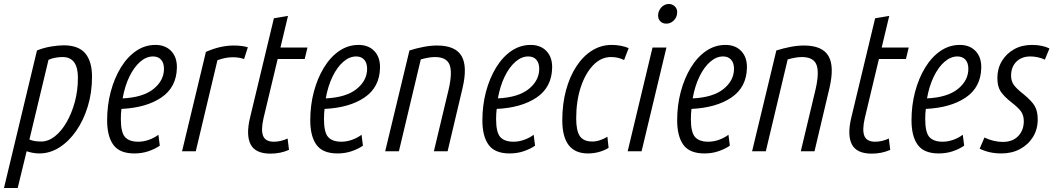

<svg xmlns="http://www.w3.org/2000/svg" viewBox="-49 -761 5302 966"><path d="M-29 185 137 -507Q171 -521 208.5 -527Q246 -533 271 -533Q346 -533 380 -492.5Q414 -452 414 -375Q414 -295 392.5 -225Q371 -155 334 -102Q297 -49 249.5 -19Q202 11 149 11Q118 11 85 0L40 185ZM158 -49Q194 -49 227 -75Q260 -101 286 -146Q312 -191 327.5 -248.5Q343 -306 343 -370Q343 -474 266 -474Q248 -474 229 -470.5Q210 -467 195 -460L99 -59Q113 -53 128 -51Q143 -49 158 -49Z M627 11Q553 11 521.5 -32Q490 -75 490 -156Q490 -231 508 -299Q526 -367 558.5 -420.5Q591 -474 635.5 -504.5Q680 -535 733 -535Q783 -535 812.5 -504Q842 -473 841 -420Q839 -322 763 -270.5Q687 -219 562 -213Q559 -189 559 -162Q559 -95 580 -71.5Q601 -48 647 -48Q673 -48 700 -57.5Q727 -67 748 -83L755 -28Q730 -11 697.5 0Q665 11 627 11ZM568 -266Q671 -271 723.5 -313.5Q776 -356 776 -415Q776 -444 761.5 -460.5Q747 -477 721 -477Q687 -477 656 -450Q625 -423 602 -375.5Q579 -328 568 -266Z M867 0 987 -500Q1060 -532 1126 -532Q1170 -532 1198 -523L1179 -464Q1154 -473 1121 -473Q1102 -473 1083 -469Q1064 -465 1045 -458L936 0Z M1312 12Q1236 12 1212 -34.5Q1188 -81 1209 -169L1329 -669L1400 -681L1362 -522H1498L1484 -464H1348L1277 -167Q1263 -106 1275 -77Q1287 -48 1329 -48Q1363 -48 1398 -64L1405 -7Q1362 12 1312 12Z M1649 11Q1575 11 1543.5 -32Q1512 -75 1512 -156Q1512 -231 1530 -299Q1548 -367 1580.5 -420.5Q1613 -474 1657.5 -504.5Q1702 -535 1755 -535Q1805 -535 1834.5 -504Q1864 -473 1863 -420Q1861 -322 1785 -270.5Q1709 -219 1584 -213Q1581 -189 1581 -162Q1581 -95 1602 -71.5Q1623 -48 1669 -48Q1695 -48 1722 -57.5Q1749 -67 1770 -83L1777 -28Q1752 -11 1719.5 0Q1687 11 1649 11ZM1590 -266Q1693 -271 1745.5 -313.5Q1798 -356 1798 -415Q1798 -444 1783.5 -460.5Q1769 -477 1743 -477Q1709 -477 1678 -450Q1647 -423 1624 -375.5Q1601 -328 1590 -266Z M1889 0 2011 -507Q2045 -518 2081.5 -525Q2118 -532 2150 -532Q2242 -532 2273 -479.5Q2304 -427 2278 -317L2203 0H2134L2208 -310Q2228 -396 2213 -435Q2198 -474 2139 -474Q2123 -474 2104 -470.5Q2085 -467 2068 -462L1958 0Z M2515 11Q2441 11 2409.5 -32Q2378 -75 2378 -156Q2378 -231 2396 -299Q2414 -367 2446.5 -420.5Q2479 -474 2523.5 -504.5Q2568 -535 2621 -535Q2671 -535 2700.5 -504Q2730 -473 2729 -420Q2727 -322 2651 -270.5Q2575 -219 2450 -213Q2447 -189 2447 -162Q2447 -95 2468 -71.5Q2489 -48 2535 -48Q2561 -48 2588 -57.5Q2615 -67 2636 -83L2643 -28Q2618 -11 2585.5 0Q2553 11 2515 11ZM2456 -266Q2559 -271 2611.5 -313.5Q2664 -356 2664 -415Q2664 -444 2649.5 -460.5Q2635 -477 2609 -477Q2575 -477 2544 -450Q2513 -423 2490 -375.5Q2467 -328 2456 -266Z M2909 11Q2780 11 2780 -156Q2780 -237 2798.5 -306Q2817 -375 2850.5 -426.5Q2884 -478 2929.5 -506.5Q2975 -535 3028 -535Q3051 -535 3073 -531Q3095 -527 3114 -519L3091 -459Q3075 -467 3058.5 -470.5Q3042 -474 3025 -474Q2975 -474 2935.5 -433Q2896 -392 2873 -322.5Q2850 -253 2850 -165Q2850 -103 2868.5 -76Q2887 -49 2931 -49Q2951 -49 2971 -56Q2991 -63 3007 -73L3013 -17Q2966 11 2909 11Z M3109 0 3234 -522H3304L3179 0ZM3304 -642Q3285 -642 3273.5 -653.5Q3262 -665 3262 -683Q3262 -706 3278 -723.5Q3294 -741 3316 -741Q3333 -741 3345.5 -729.5Q3358 -718 3358 -700Q3358 -675 3341.5 -658.5Q3325 -642 3304 -642Z M3495 11Q3421 11 3389.5 -32Q3358 -75 3358 -156Q3358 -231 3376 -299Q3394 -367 3426.5 -420.5Q3459 -474 3503.5 -504.5Q3548 -535 3601 -535Q3651 -535 3680.5 -504Q3710 -473 3709 -420Q3707 -322 3631 -270.5Q3555 -219 3430 -213Q3427 -189 3427 -162Q3427 -95 3448 -71.5Q3469 -48 3515 -48Q3541 -48 3568 -57.5Q3595 -67 3616 -83L3623 -28Q3598 -11 3565.5 0Q3533 11 3495 11ZM3436 -266Q3539 -271 3591.5 -313.5Q3644 -356 3644 -415Q3644 -444 3629.5 -460.5Q3615 -477 3589 -477Q3555 -477 3524 -450Q3493 -423 3470 -375.5Q3447 -328 3436 -266Z M3735 0 3857 -507Q3891 -518 3927.5 -525Q3964 -532 3996 -532Q4088 -532 4119 -479.5Q4150 -427 4124 -317L4049 0H3980L4054 -310Q4074 -396 4059 -435Q4044 -474 3985 -474Q3969 -474 3950 -470.5Q3931 -467 3914 -462L3804 0Z M4337 12Q4261 12 4237 -34.5Q4213 -81 4234 -169L4354 -669L4425 -681L4387 -522H4523L4509 -464H4373L4302 -167Q4288 -106 4300 -77Q4312 -48 4354 -48Q4388 -48 4423 -64L4430 -7Q4387 12 4337 12Z M4674 11Q4600 11 4568.5 -32Q4537 -75 4537 -156Q4537 -231 4555 -299Q4573 -367 4605.5 -420.5Q4638 -474 4682.5 -504.5Q4727 -535 4780 -535Q4830 -535 4859.5 -504Q4889 -473 4888 -420Q4886 -322 4810 -270.5Q4734 -219 4609 -213Q4606 -189 4606 -162Q4606 -95 4627 -71.5Q4648 -48 4694 -48Q4720 -48 4747 -57.5Q4774 -67 4795 -83L4802 -28Q4777 -11 4744.5 0Q4712 11 4674 11ZM4615 -266Q4718 -271 4770.5 -313.5Q4823 -356 4823 -415Q4823 -444 4808.5 -460.5Q4794 -477 4768 -477Q4734 -477 4703 -450Q4672 -423 4649 -375.5Q4626 -328 4615 -266Z M4989 11Q4928 11 4880 -13L4904 -69Q4951 -47 4996 -47Q5046 -47 5074 -76.5Q5102 -106 5102 -151Q5102 -180 5088.5 -199.5Q5075 -219 5040 -246Q5002 -276 4985.5 -301Q4969 -326 4969 -368Q4969 -416 4991.5 -453.5Q5014 -491 5053 -513Q5092 -535 5143 -535Q5171 -535 5193.5 -530Q5216 -525 5231 -517L5208 -461Q5191 -469 5172 -473Q5153 -477 5135 -477Q5091 -477 5064.5 -450.5Q5038 -424 5038 -380Q5038 -353 5052 -333.5Q5066 -314 5102 -286Q5142 -253 5157 -227.5Q5172 -202 5172 -160Q5172 -110 5148 -71.5Q5124 -33 5083 -11Q5042 11 4989 11Z"/></svg>

Font: Ubuntu Sans Condensed
Style: Italic
Weight: 400
Width: 3
Italic angle: -13.5°
Designer: Dalton Maag Ltd
Foundry: Dalton Maag Ltd
Version: Version 1.006; ttfautohint (v1.8.4.7-5d5b)